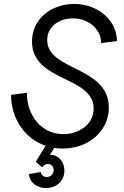

<svg xmlns="http://www.w3.org/2000/svg" viewBox="-20 -736 626 972"><path d="M298 16C430 16 531 -74 531 -191C531 -402 219 -376 219 -533C219 -602 279 -643 349 -643C430 -643 492 -587 492 -518L572 -528C572 -632 477 -716 356 -716C240 -716 142 -641 142 -526C142 -320 454 -353 454 -186C454 -104 377 -57 300 -57C190 -57 116 -151 116 -266L36 -256C36 -136 105 -34 211 2L161 83L193 111C202 100 212 94 223 94C239 94 252 107 252 125C252 144 237 160 217 160C201 160 189 150 186 135L127 145C129 186 165 216 213 216C267 216 306 179 306 128C306 83 276 48 236 48H232L255 13C269 15 283 16 298 16Z"/></svg>

Font: Uncut Sans
Style: Italic
Weight: 400
Italic angle: -11°
Designer: Kasper Nordkvist
Foundry: UNCUT.wtf
Version: Version 1.304;Glyphs 3.2 (3246)